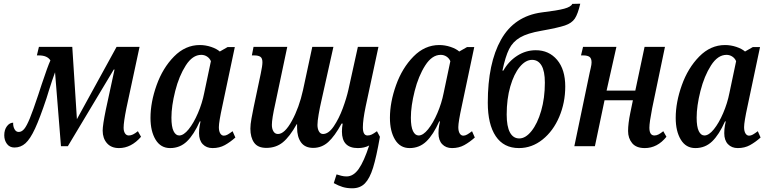

<svg xmlns="http://www.w3.org/2000/svg" viewBox="-20 -789 4147 1036"><path d="M534 -84Q534 -114 551 -197L598 -414H594L346 0H309L277 -399Q271 -384 261 -353.5Q251 -323 244 -301L231 -259Q195 -151 169 -95Q143 -39 117.5 -16Q92 7 58 7Q32 7 17.5 -12.5Q3 -32 3 -59Q3 -89 17.5 -108Q32 -127 51 -127Q50 -108 58 -92.5Q66 -77 81 -77Q97 -77 110.5 -93Q124 -109 141 -150.5Q158 -192 186 -276Q203 -326 205 -334Q238 -433 252 -463Q235 -490 190 -490H179L190 -536H370L395 -146L609 -536H733L662 -205Q647 -130 647 -100Q647 -81 654.5 -69.5Q662 -58 675 -58Q686 -58 697.5 -63.5Q709 -69 724 -81L741 -51Q688 10 622 10Q580 10 557 -16.5Q534 -43 534 -84Z M792 -153Q792 -237 825 -329.5Q858 -422 919 -484Q980 -546 1058 -546Q1089 -546 1119 -536Q1149 -526 1166 -511L1208 -535H1247L1180 -218Q1161 -131 1161 -103Q1161 -81 1168.5 -69Q1176 -57 1188 -57Q1198 -57 1208.5 -63Q1219 -69 1235 -81L1250 -47Q1222 -22 1193 -6Q1164 10 1127 10Q1094 10 1074 -11Q1054 -32 1054 -70Q1054 -93 1057.5 -111.5Q1061 -130 1062 -134H1058Q1026 -62 988.5 -26Q951 10 898 10Q847 10 819.5 -35.5Q792 -81 792 -153ZM1082 -288 1118 -459Q1111 -475 1097 -484Q1083 -493 1066 -493Q1019 -493 982.5 -436Q946 -379 925.5 -298Q905 -217 905 -154Q905 -105 916.5 -81.5Q928 -58 947 -58Q971 -58 998 -91.5Q1025 -125 1048 -178.5Q1071 -232 1082 -288Z M2030 -51Q2011 58 1993 116Q1975 174 1949 200.5Q1923 227 1881 227Q1852 227 1829 220Q1806 213 1781 199L1796 152Q1808 156 1822 159.5Q1836 163 1850 163Q1887 163 1915.5 122.5Q1944 82 1972 -4Q1946 10 1911 10Q1825 10 1825 -79Q1825 -100 1829 -122H1823Q1786 -54 1751 -22.5Q1716 9 1670 9Q1626 9 1604.5 -20.5Q1583 -50 1583 -100V-119H1581Q1543 -51 1506 -21Q1469 9 1417 9Q1371 9 1351 -19.5Q1331 -48 1331 -95Q1331 -117 1337 -150Q1343 -183 1349 -212L1387 -392Q1396 -434 1396 -453Q1396 -475 1385 -482.5Q1374 -490 1352 -490H1339L1348 -536H1530L1465 -228Q1447 -148 1447 -115Q1447 -94 1455.5 -80Q1464 -66 1480 -66Q1516 -66 1555 -137Q1594 -208 1615 -303L1665 -536H1779L1713 -240Q1706 -210 1699.5 -172.5Q1693 -135 1693 -115Q1693 -94 1701 -80Q1709 -66 1723 -66Q1753 -66 1781 -107.5Q1809 -149 1829.5 -204.5Q1850 -260 1860 -305L1911 -536H2022L1953 -214Q1938 -142 1938 -102Q1938 -58 1963 -58Q1975 -58 1985.5 -63Q1996 -68 2014 -81Z M2084 -153Q2084 -237 2117 -329.5Q2150 -422 2211 -484Q2272 -546 2350 -546Q2381 -546 2411 -536Q2441 -526 2458 -511L2500 -535H2539L2472 -218Q2453 -131 2453 -103Q2453 -81 2460.5 -69Q2468 -57 2480 -57Q2490 -57 2500.5 -63Q2511 -69 2527 -81L2542 -47Q2514 -22 2485 -6Q2456 10 2419 10Q2386 10 2366 -11Q2346 -32 2346 -70Q2346 -93 2349.5 -111.5Q2353 -130 2354 -134H2350Q2318 -62 2280.5 -26Q2243 10 2190 10Q2139 10 2111.5 -35.5Q2084 -81 2084 -153ZM2374 -288 2410 -459Q2403 -475 2389 -484Q2375 -493 2358 -493Q2311 -493 2274.5 -436Q2238 -379 2217.5 -298Q2197 -217 2197 -154Q2197 -105 2208.5 -81.5Q2220 -58 2239 -58Q2263 -58 2290 -91.5Q2317 -125 2340 -178.5Q2363 -232 2374 -288Z M2612 -235Q2612 -448 2683.5 -575Q2755 -702 2903 -722Q2987 -732 3024 -742Q3061 -752 3068 -768L3111 -769Q3098 -713 3081.5 -688.5Q3065 -664 3028 -651.5Q2991 -639 2901 -623Q2826 -610 2786.5 -587Q2747 -564 2727 -524Q2707 -484 2691 -408H2696Q2724 -458 2770.5 -488Q2817 -518 2871 -518Q2942 -518 2986 -466Q3030 -414 3030 -322Q3030 -235 2997.5 -158.5Q2965 -82 2907.5 -36Q2850 10 2780 10Q2698 10 2655 -54Q2612 -118 2612 -235ZM2920 -343Q2920 -405 2902 -435.5Q2884 -466 2851 -466Q2816 -466 2784.5 -428Q2753 -390 2733.5 -322.5Q2714 -255 2714 -171Q2714 -107 2731.5 -74.5Q2749 -42 2782 -42Q2816 -42 2848 -82Q2880 -122 2900 -191Q2920 -260 2920 -343Z M3369 -82Q3369 -122 3381 -180L3395 -248H3242L3190 0H3079L3162 -398Q3163 -403 3167.5 -422Q3172 -441 3172 -452Q3172 -474 3161 -482Q3150 -490 3127 -490H3115L3126 -536H3306L3253 -300H3408L3458 -536H3568L3499 -205Q3484 -128 3484 -100Q3484 -58 3511 -58Q3522 -58 3533 -63.5Q3544 -69 3559 -81L3576 -51Q3527 10 3459 10Q3413 10 3391 -16.5Q3369 -43 3369 -82Z M3626 -153Q3626 -237 3659 -329.5Q3692 -422 3753 -484Q3814 -546 3892 -546Q3923 -546 3953 -536Q3983 -526 4000 -511L4042 -535H4081L4014 -218Q3995 -131 3995 -103Q3995 -81 4002.5 -69Q4010 -57 4022 -57Q4032 -57 4042.5 -63Q4053 -69 4069 -81L4084 -47Q4056 -22 4027 -6Q3998 10 3961 10Q3928 10 3908 -11Q3888 -32 3888 -70Q3888 -93 3891.5 -111.5Q3895 -130 3896 -134H3892Q3860 -62 3822.5 -26Q3785 10 3732 10Q3681 10 3653.5 -35.5Q3626 -81 3626 -153ZM3916 -288 3952 -459Q3945 -475 3931 -484Q3917 -493 3900 -493Q3853 -493 3816.5 -436Q3780 -379 3759.5 -298Q3739 -217 3739 -154Q3739 -105 3750.5 -81.5Q3762 -58 3781 -58Q3805 -58 3832 -91.5Q3859 -125 3882 -178.5Q3905 -232 3916 -288Z"/></svg>

Font: Noto Serif CondSemiBold
Style: Italic
Weight: 600
Width: 3
Italic angle: -12°
Designer: Monotype Design Team
Foundry: Monotype Imaging Inc.
Version: Version 1.001